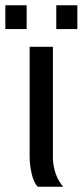

<svg xmlns="http://www.w3.org/2000/svg" viewBox="-45 -705 312 725"><path d="M97.2 0Q82.5 -15.6 74.7 -48.6Q66.9 -81.5 66.9 -115.2V-528.3H154.8V-110.8Q154.8 -79.1 165.3 -49.3Q175.8 -19.5 193.8 0ZM167.5 -595.2V-685.1H247.1V-595.2ZM-24.9 -595.2V-685.1H55.7V-595.2Z"/></svg>

Font: Arial
Style: Regular
Weight: 400
Designer: Steve Matteson
Foundry: Ascender Corporation
Version: Version 2.00.3